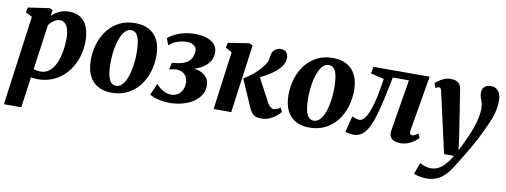

<svg xmlns="http://www.w3.org/2000/svg" viewBox="-65 -927 4056 1539"><g transform="rotate(10 1963.0 -157.5)"><path d="M8 254 107 -474.5 54 -502 62 -542.5 237 -568 261 -556.5 255 -509Q270.5 -524.5 291.2 -538Q312 -551.5 338 -559.8Q364 -568 395 -568Q451.5 -568 489.2 -542.8Q527 -517.5 545.8 -470Q564.5 -422.5 564.5 -356Q564.5 -297 549.8 -242.8Q535 -188.5 507 -142.5Q479 -96.5 439.2 -62.2Q399.5 -28 348.8 -9Q298 10 238.5 10Q225.5 10 211.8 8.2Q198 6.5 184.5 4L149.5 254ZM194 -64.5Q206 -59.5 220 -57.2Q234 -55 251.5 -55Q286 -55 312.2 -72Q338.5 -89 357.2 -118.5Q376 -148 388 -186.8Q400 -225.5 405.5 -268.8Q411 -312 411 -355.5Q411 -392 402.8 -421.8Q394.5 -451.5 378 -469.2Q361.5 -487 335.5 -487Q316 -487 299.5 -479Q283 -471 269.5 -458.2Q256 -445.5 245.5 -431.5Z M932 -569Q999.5 -569 1046.5 -543.2Q1093.5 -517.5 1118.8 -467.2Q1144 -417 1144.5 -344Q1144.5 -271.5 1124.2 -207Q1104 -142.5 1065 -93Q1026 -43.5 969.8 -15Q913.5 13.5 842 13.5Q776 13.5 729.2 -12.5Q682.5 -38.5 657.8 -89Q633 -139.5 632.5 -212.5Q632 -285.5 652.2 -350Q672.5 -414.5 711.2 -463.8Q750 -513 805.8 -541Q861.5 -569 932 -569ZM911.5 -508Q885.5 -508 865.8 -489.8Q846 -471.5 832 -441Q818 -410.5 809 -372.8Q800 -335 795.8 -295.2Q791.5 -255.5 792 -219.5Q792.5 -153 802 -115.2Q811.5 -77.5 828.2 -62.2Q845 -47 866 -47Q892 -47 911.5 -65Q931 -83 945.2 -113.5Q959.5 -144 968.2 -182Q977 -220 981 -260Q985 -300 984.5 -336.5Q984 -403.5 974.5 -440.8Q965 -478 948.8 -493Q932.5 -508 911.5 -508Z M1314.5 13Q1272 13 1238.8 6.2Q1205.5 -0.5 1183 -9.5Q1160.5 -18.5 1149.5 -25L1191 -120Q1211 -97 1232.2 -82.2Q1253.5 -67.5 1274.8 -60.8Q1296 -54 1315 -54Q1339 -54 1362.2 -66.2Q1385.5 -78.5 1400.5 -104.2Q1415.5 -130 1415.5 -169.5Q1415.5 -197 1403.5 -217.5Q1391.5 -238 1368.8 -249.2Q1346 -260.5 1314 -260.5L1264 -250.5L1277 -307L1321 -311.5Q1375.5 -319.5 1402 -340.2Q1428.5 -361 1437.5 -386.2Q1446.5 -411.5 1446.5 -432.5Q1446.5 -461.5 1422.8 -477.2Q1399 -493 1372.5 -493Q1353.5 -493 1328.8 -489.5Q1304 -486 1276.8 -474.8Q1249.5 -463.5 1223.5 -440L1202 -495Q1230.5 -517.5 1264 -533.5Q1297.5 -549.5 1336.8 -558.2Q1376 -567 1422 -567Q1503.5 -567 1553.5 -535.2Q1603.5 -503.5 1603.5 -445.5Q1603.5 -411.5 1588 -383.2Q1572.5 -355 1545.5 -333.8Q1518.5 -312.5 1483.8 -299.2Q1449 -286 1411 -282L1401 -288.5Q1455 -297 1496.2 -284.2Q1537.5 -271.5 1561 -243.5Q1584.5 -215.5 1584.5 -178Q1584.5 -130 1561.2 -94.5Q1538 -59 1499 -35Q1460 -11 1412 1Q1364 13 1314.5 13Z M1670 0 1733.5 -473 1681.5 -501 1690 -542.5 1863 -569 1889.5 -555 1813.5 0ZM2056.5 9Q2024 9 2005.5 -1.2Q1987 -11.5 1978 -25Q1969 -38.5 1964 -48.5L1861 -283Q1890 -299.5 1914.8 -318.2Q1939.5 -337 1961.2 -357.8Q1983 -378.5 2002 -401.5Q2028 -432.5 2035.2 -454Q2042.5 -475.5 2044 -496Q2046.5 -522 2058.2 -537.8Q2070 -553.5 2085.8 -560.5Q2101.5 -567.5 2116 -567.5Q2149 -567.5 2163.5 -549.8Q2178 -532 2178.5 -508Q2179 -483 2171 -464.2Q2163 -445.5 2152 -431.5Q2135 -409 2110.5 -389Q2086 -369 2058.8 -352.2Q2031.5 -335.5 2005 -322.2Q1978.5 -309 1956.5 -300L1974 -348L2090.5 -127.5Q2102 -106.5 2116 -94.5Q2130 -82.5 2142.5 -82.5Q2152 -82.5 2167.5 -87.8Q2183 -93 2197.5 -105L2213.5 -71.5Q2204.5 -59.5 2182.5 -40.2Q2160.5 -21 2128.2 -6Q2096 9 2056.5 9Z M2541 -569Q2608.5 -569 2655.5 -543.2Q2702.5 -517.5 2727.8 -467.2Q2753 -417 2753.5 -344Q2753.5 -271.5 2733.2 -207Q2713 -142.5 2674 -93Q2635 -43.5 2578.8 -15Q2522.5 13.5 2451 13.5Q2385 13.5 2338.2 -12.5Q2291.5 -38.5 2266.8 -89Q2242 -139.5 2241.5 -212.5Q2241 -285.5 2261.2 -350Q2281.5 -414.5 2320.2 -463.8Q2359 -513 2414.8 -541Q2470.5 -569 2541 -569ZM2520.5 -508Q2494.5 -508 2474.8 -489.8Q2455 -471.5 2441 -441Q2427 -410.5 2418 -372.8Q2409 -335 2404.8 -295.2Q2400.5 -255.5 2401 -219.5Q2401.5 -153 2411 -115.2Q2420.5 -77.5 2437.2 -62.2Q2454 -47 2475 -47Q2501 -47 2520.5 -65Q2540 -83 2554.2 -113.5Q2568.5 -144 2577.2 -182Q2586 -220 2590 -260Q2594 -300 2593.5 -336.5Q2593 -403.5 2583.5 -440.8Q2574 -478 2557.8 -493Q2541.5 -508 2520.5 -508Z M3254 -105.5Q3251 -82.5 3258.5 -75.5Q3266 -68.5 3273.5 -68.5Q3281.5 -68.5 3292.8 -73.8Q3304 -79 3321.5 -91.5L3336 -58.5Q3326 -45.5 3304.2 -29.2Q3282.5 -13 3253.2 -1.5Q3224 10 3190.5 10Q3143.5 10 3119.5 -11.5Q3095.5 -33 3102.5 -75.5L3172 -498H3041Q3021.5 -398.5 3003.5 -317.2Q2985.5 -236 2966.8 -173.8Q2948 -111.5 2924.5 -70Q2903.5 -32 2876 -12Q2848.5 8 2809 8Q2788.5 8 2768.5 3.8Q2748.5 -0.5 2742 -4L2775 -134Q2779.5 -132 2789.5 -128.2Q2799.5 -124.5 2811.8 -121Q2824 -117.5 2835 -117.5Q2852 -117.5 2866 -130.2Q2880 -143 2892 -164.5Q2904 -186 2914.2 -213.8Q2924.5 -241.5 2932.5 -272Q2943 -312 2950.8 -352.2Q2958.5 -392.5 2963.8 -425Q2969 -457.5 2971.5 -474.5L2863 -500L2873.5 -555.5H3330.5Z M3441.5 -456.5Q3438 -473 3433 -479Q3428 -485 3420 -485Q3413.5 -485 3406.8 -482.5Q3400 -480 3392.5 -474.5L3378.5 -510.5Q3383 -516.5 3400.2 -530.2Q3417.5 -544 3443.8 -555.8Q3470 -567.5 3501 -567.5Q3529.5 -567.5 3547.5 -559.8Q3565.5 -552 3575.2 -537Q3585 -522 3588.5 -500.5Q3595.5 -452.5 3603.2 -404.8Q3611 -357 3618.2 -309.2Q3625.5 -261.5 3632.8 -214Q3640 -166.5 3647.5 -118.5L3661.5 -15.5L3700.5 -95.5Q3718 -132.5 3733 -169.2Q3748 -206 3759.2 -241.2Q3770.5 -276.5 3776.8 -310.8Q3783 -345 3783 -377Q3783 -408 3776.8 -426Q3770.5 -444 3764 -460.5Q3757.5 -477 3757.5 -504Q3757.5 -531.5 3775.8 -549.5Q3794 -567.5 3828.5 -567.5Q3856.5 -567.5 3874.8 -553.2Q3893 -539 3902.2 -516.2Q3911.5 -493.5 3911.5 -469Q3911.5 -416 3900 -369.8Q3888.5 -323.5 3869 -279.5Q3849.5 -235.5 3826.5 -188Q3813.5 -159.5 3795.5 -125.8Q3777.5 -92 3757 -56.8Q3736.5 -21.5 3716.5 11.8Q3696.5 45 3679 73Q3661.5 101 3649.5 120Q3618.5 170 3586.5 199Q3554.5 228 3519.5 240Q3484.5 252 3442.5 252Q3414.5 252 3383.5 245.2Q3352.5 238.5 3342.5 231L3377.5 138Q3388 148 3414.5 156.8Q3441 165.5 3467 165.5Q3497 165.5 3524.2 152.5Q3551.5 139.5 3578.2 110.8Q3605 82 3633 35.5H3552Z"/></g></svg>

Font: Merriweather ExtraBold
Style: Italic
Weight: 800
Italic angle: -7.8°
Version: Version 2.101